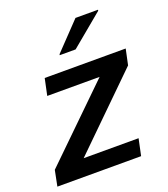

<svg xmlns="http://www.w3.org/2000/svg" viewBox="-139 -825 803 920"><g transform="rotate(-20 262.0 -365.0)"><path d="M-5 0 11 -80 365 -425H98L116 -510H529L512 -430L160 -85H440L422 0ZM221 -588 222 -593 353 -730H468L467 -725L302 -588Z"/></g></svg>

Font: Saira Medium
Style: Italic
Weight: 500
Italic angle: -12°
Designer: Hector Gatti with collaboration of the Omnibus-Type team
Foundry: Omnibus-Type
Version: Version 1.100; ttfautohint (v1.8.3)